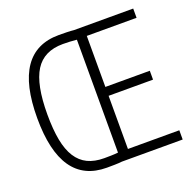

<svg xmlns="http://www.w3.org/2000/svg" viewBox="-130 -878 1029 1015"><g transform="rotate(-20 384.5 -370.0)"><path d="M303 3Q46 3 46 -369Q46 -743 303 -743Q322 -743 346.5 -742.5Q371 -742 388 -740H721V-688H441V-401H691V-351H441V-52H730V0H388Q372 2 347 2.5Q322 3 303 3ZM307 -49Q323 -49 346 -49.5Q369 -50 385 -52V-687Q369 -689 346.5 -690Q324 -691 307 -691Q200 -691 151.5 -614Q103 -537 103 -369Q103 -285 114.5 -224.5Q126 -164 151 -125Q176 -86 214.5 -67.5Q253 -49 307 -49Z"/></g></svg>

Font: Encode Sans Compressed
Style: Light
Weight: 300
Designer: Pablo Impallari, Andres Torresi
Foundry: Pablo Impallari, Andres Torresi
Version: Version 1.000; ttfautohint (v1.00) -l 8 -r 50 -G 200 -x 14 -